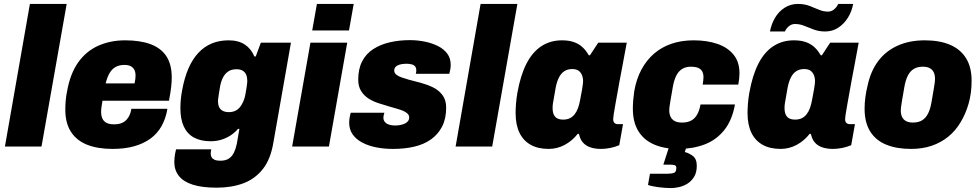

<svg xmlns="http://www.w3.org/2000/svg" viewBox="-20 -745 4982 976"><path d="M5 0 132 -725H319L191 0Z M552 12Q477 12 423.5 -9Q370 -30 341 -74.5Q312 -119 312 -188Q312 -211 314 -234Q316 -257 321 -281Q337 -371 377.5 -428Q418 -485 479.5 -512.5Q541 -540 616 -540Q692 -540 745 -520.5Q798 -501 825.5 -459.5Q853 -418 853 -351Q853 -332 850.5 -306.5Q848 -281 839 -233H501Q498 -217 496 -202Q494 -187 494 -177Q494 -157 500.5 -142.5Q507 -128 521.5 -120.5Q536 -113 559 -113Q581 -113 596 -118.5Q611 -124 621.5 -134.5Q632 -145 638.5 -159.5Q645 -174 648 -192H831Q823 -143 801.5 -104.5Q780 -66 745 -40.5Q710 -15 662 -1.5Q614 12 552 12ZM517 -321H664Q667 -334 668 -344Q669 -354 669 -361Q669 -379 662.5 -391Q656 -403 643.5 -409Q631 -415 613 -415Q586 -415 567.5 -404.5Q549 -394 537 -373.5Q525 -353 517 -321Z M1082 209Q1008 209 960.5 194Q913 179 889.5 149.5Q866 120 866 78Q866 71 867.5 54.5Q869 38 875 14H1054Q1053 19 1052 25Q1051 31 1051 34Q1051 46 1055.5 54Q1060 62 1070.5 67Q1081 72 1100 72Q1127 72 1143.5 61Q1160 50 1169.5 30Q1179 10 1184 -15Q1187 -34 1190.5 -53Q1194 -72 1197 -90H1190Q1173 -70 1151 -56Q1129 -42 1104 -34.5Q1079 -27 1051 -27Q1001 -27 966.5 -45.5Q932 -64 914.5 -101.5Q897 -139 897 -195Q897 -215 899 -238Q901 -261 906 -287Q929 -413 988.5 -476.5Q1048 -540 1142 -540Q1192 -540 1224.5 -518.5Q1257 -497 1273 -458H1280L1306 -528H1459L1370 -22Q1356 64 1316 114.5Q1276 165 1216.5 187Q1157 209 1082 209ZM1144 -175Q1162 -175 1176.5 -182Q1191 -189 1201 -202Q1211 -215 1218 -232Q1225 -249 1228 -268Q1232 -291 1234 -304Q1236 -317 1236.5 -324Q1237 -331 1237 -335Q1237 -352 1231.5 -365Q1226 -378 1214 -385.5Q1202 -393 1182 -393Q1157 -393 1140.5 -382Q1124 -371 1114 -352Q1104 -333 1099 -307Q1094 -279 1092 -264Q1090 -249 1089 -242.5Q1088 -236 1088 -231Q1088 -214 1093.5 -201.5Q1099 -189 1111.5 -182Q1124 -175 1144 -175Z M1567 -590 1591 -725H1778L1754 -590ZM1465 0 1558 -528H1745L1652 0Z M1978 12Q1932 12 1892 4Q1852 -4 1821 -20.5Q1790 -37 1772.5 -62Q1755 -87 1755 -121Q1755 -132 1757 -145.5Q1759 -159 1763 -172H1934Q1931 -163 1930 -157Q1929 -151 1929 -146Q1929 -134 1936.5 -125Q1944 -116 1957.5 -111.5Q1971 -107 1988 -107Q2000 -107 2012 -109Q2024 -111 2035 -115.5Q2046 -120 2053 -128Q2060 -136 2060 -148Q2060 -159 2052 -167Q2044 -175 2030.5 -181Q2017 -187 1999 -192Q1981 -197 1961 -203Q1934 -211 1905.5 -220Q1877 -229 1853.5 -244Q1830 -259 1815.5 -282.5Q1801 -306 1801 -340Q1801 -395 1821 -433.5Q1841 -472 1877.5 -495.5Q1914 -519 1961.5 -530Q2009 -541 2063 -541Q2102 -541 2139 -533.5Q2176 -526 2206 -511Q2236 -496 2253.5 -472.5Q2271 -449 2271 -416Q2271 -405 2269 -392.5Q2267 -380 2264 -370H2094Q2096 -379 2096 -382.5Q2096 -386 2096 -389Q2096 -400 2090 -407.5Q2084 -415 2072 -418Q2060 -421 2044 -421Q2035 -421 2025 -419.5Q2015 -418 2005.5 -414.5Q1996 -411 1990 -404Q1984 -397 1984 -386Q1984 -374 1994.5 -365.5Q2005 -357 2021.5 -351.5Q2038 -346 2058 -340Q2086 -333 2119 -324Q2152 -315 2181 -301Q2210 -287 2229 -262Q2248 -237 2248 -198Q2248 -142 2227.5 -102Q2207 -62 2171 -36.5Q2135 -11 2086 0.5Q2037 12 1978 12Z M2296 0 2423 -725H2610L2482 0Z M2769 12Q2715 12 2677.5 -9Q2640 -30 2620.5 -70.5Q2601 -111 2601 -170Q2601 -192 2603 -218Q2605 -244 2610 -273Q2626 -363 2656.5 -422Q2687 -481 2732.5 -510.5Q2778 -540 2837 -540Q2871 -540 2896 -531.5Q2921 -523 2939.5 -506.5Q2958 -490 2973 -464H2979L3021 -528H3166L3142 -399Q3137 -372 3130.5 -338.5Q3124 -305 3118.5 -272Q3113 -239 3107.5 -210.5Q3102 -182 3099.5 -163Q3097 -144 3097 -140Q3097 -126 3103.5 -120Q3110 -114 3120 -114H3147L3128 -7Q3107 2 3082.5 7Q3058 12 3035 12Q3005 12 2981 4Q2957 -4 2942 -22Q2935 -30 2930.5 -40.5Q2926 -51 2923 -64L2917 -65Q2890 -30 2851.5 -9Q2813 12 2769 12ZM2843 -137Q2862 -137 2876.5 -144Q2891 -151 2901.5 -164.5Q2912 -178 2918.5 -196.5Q2925 -215 2929 -237Q2936 -273 2939 -291Q2942 -309 2943 -318Q2944 -327 2944 -332Q2944 -350 2938 -364Q2932 -378 2920.5 -386Q2909 -394 2889 -394Q2865 -394 2848.5 -383Q2832 -372 2821.5 -351.5Q2811 -331 2805 -301Q2798 -259 2794 -238Q2790 -217 2789.5 -208.5Q2789 -200 2789 -195Q2789 -167 2801.5 -152Q2814 -137 2843 -137Z M3429 12Q3357 12 3305 -10.5Q3253 -33 3225 -78.5Q3197 -124 3197 -193Q3197 -215 3199 -237Q3201 -259 3204 -281Q3215 -344 3241 -392Q3267 -440 3305.5 -473Q3344 -506 3394.5 -523Q3445 -540 3506 -540Q3574 -540 3626.5 -522Q3679 -504 3709 -467Q3739 -430 3739 -373Q3739 -360 3737.5 -345.5Q3736 -331 3733 -315H3552Q3554 -327 3555 -336.5Q3556 -346 3556 -353Q3556 -371 3549 -383Q3542 -395 3527.5 -400.5Q3513 -406 3493 -406Q3466 -406 3447.5 -394.5Q3429 -383 3417.5 -360Q3406 -337 3400 -302Q3392 -256 3388 -232.5Q3384 -209 3383 -200Q3382 -191 3382 -185Q3382 -165 3389 -151Q3396 -137 3410 -129.5Q3424 -122 3447 -122Q3473 -122 3491.5 -131Q3510 -140 3522.5 -160.5Q3535 -181 3541 -214H3716Q3702 -134 3661.5 -83.5Q3621 -33 3561 -10.5Q3501 12 3429 12ZM3392 211Q3361 211 3326.5 206.5Q3292 202 3274 195L3284 138H3375Q3393 138 3405.5 134Q3418 130 3418 108Q3418 98 3410.5 95Q3403 92 3385 92H3352L3394 -39H3483L3461 28Q3480 32 3501 47Q3522 62 3522 98Q3522 132 3508 154.5Q3494 177 3473 189.5Q3452 202 3430 206.5Q3408 211 3392 211Z M3948 12Q3894 12 3856.5 -9Q3819 -30 3799.5 -70.5Q3780 -111 3780 -170Q3780 -192 3782 -218Q3784 -244 3789 -273Q3805 -363 3835.5 -422Q3866 -481 3911.5 -510.5Q3957 -540 4016 -540Q4050 -540 4075 -531.5Q4100 -523 4118.5 -506.5Q4137 -490 4152 -464H4158L4200 -528H4345L4321 -399Q4316 -372 4309.5 -338.5Q4303 -305 4297.5 -272Q4292 -239 4286.5 -210.5Q4281 -182 4278.5 -163Q4276 -144 4276 -140Q4276 -126 4282.5 -120Q4289 -114 4299 -114H4326L4307 -7Q4286 2 4261.5 7Q4237 12 4214 12Q4184 12 4160 4Q4136 -4 4121 -22Q4114 -30 4109.5 -40.5Q4105 -51 4102 -64L4096 -65Q4069 -30 4030.5 -9Q3992 12 3948 12ZM4022 -137Q4041 -137 4055.5 -144Q4070 -151 4080.5 -164.5Q4091 -178 4097.5 -196.5Q4104 -215 4108 -237Q4115 -273 4118 -291Q4121 -309 4122 -318Q4123 -327 4123 -332Q4123 -350 4117 -364Q4111 -378 4099.5 -386Q4088 -394 4068 -394Q4044 -394 4027.5 -383Q4011 -372 4000.5 -351.5Q3990 -331 3984 -301Q3977 -259 3973 -238Q3969 -217 3968.5 -208.5Q3968 -200 3968 -195Q3968 -167 3980.5 -152Q3993 -137 4022 -137ZM3894 -585Q3901 -623 3920 -655Q3939 -687 3969 -706Q3999 -725 4036 -725Q4068 -725 4093.5 -715.5Q4119 -706 4142 -696Q4165 -686 4189 -686Q4206 -686 4219.5 -697Q4233 -708 4241 -725H4317Q4310 -687 4290.5 -655.5Q4271 -624 4241.5 -604.5Q4212 -585 4175 -585Q4143 -585 4117.5 -594.5Q4092 -604 4069 -613.5Q4046 -623 4021 -623Q4004 -623 3990.5 -612Q3977 -601 3970 -585Z M4611 12Q4537 12 4484 -10Q4431 -32 4403 -77.5Q4375 -123 4375 -192Q4375 -221 4379 -251Q4383 -281 4390 -309Q4406 -384 4444.5 -435Q4483 -486 4543 -513Q4603 -540 4681 -540Q4756 -540 4809 -517.5Q4862 -495 4890.5 -449.5Q4919 -404 4919 -334Q4919 -272 4904 -219Q4889 -166 4862 -122Q4837 -80 4800 -50Q4763 -20 4716 -4Q4669 12 4611 12ZM4621 -122Q4649 -122 4667.5 -133.5Q4686 -145 4697.5 -167.5Q4709 -190 4715 -225Q4723 -272 4727 -295Q4731 -318 4732 -328Q4733 -338 4733 -344Q4733 -364 4726.5 -377.5Q4720 -391 4706.5 -398.5Q4693 -406 4671 -406Q4644 -406 4625 -394.5Q4606 -383 4594.5 -360Q4583 -337 4577 -302Q4569 -255 4565 -232Q4561 -209 4560 -199Q4559 -189 4559 -184Q4559 -164 4565.5 -150.5Q4572 -137 4585.5 -129.5Q4599 -122 4621 -122Z"/></svg>

Font: Archivo SemiCondensed Black
Style: Italic
Weight: 900
Width: 4
Italic angle: -10°
Designer: Hector Gatti
Foundry: Omnibus-Type
Version: Version 2.001